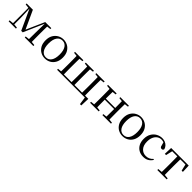

<svg xmlns="http://www.w3.org/2000/svg" viewBox="421 -2137 3908 3908"><g transform="rotate(45 2375.5 -183.0)"><path d="M361 -44 152 -500H147V-516H225L416 -101H396L580 -516H611V-501H604L404 -44ZM591 0 593 -222 598 -516H674Q673 -492 672.5 -451Q672 -410 671.5 -366Q671 -322 671 -288V-229Q671 -194 671.5 -150Q672 -106 672.5 -65Q673 -24 674 0ZM43 0V-28L142 -38H158L253 -28V0ZM507 0V-28L615 -39H647L754 -28V0ZM45 -489V-516H155V-477H143ZM133 0V-516H158L168 -223V0ZM629 -477V-516H755V-489L648 -477Z M1096 15Q1030 15 973.5 -16Q917 -47 882 -107.5Q847 -168 847 -258Q847 -348 883 -408.5Q919 -469 976 -500Q1033 -531 1096 -531Q1161 -531 1218 -500.5Q1275 -470 1310.5 -409Q1346 -348 1346 -258Q1346 -168 1311 -107Q1276 -46 1219.5 -15.5Q1163 15 1096 15ZM1096 -16Q1171 -16 1213.5 -78Q1256 -140 1256 -257Q1256 -373 1213.5 -436Q1171 -499 1096 -499Q1022 -499 979 -436Q936 -373 936 -257Q936 -140 979 -78Q1022 -16 1096 -16Z M1518 0Q1519 -24 1519.5 -65Q1520 -106 1520.5 -150Q1521 -194 1521 -229V-288Q1521 -322 1520.5 -366Q1520 -410 1519.5 -451Q1519 -492 1518 -516H1603Q1602 -492 1601.5 -451Q1601 -410 1600.5 -366Q1600 -322 1600 -288V-229Q1600 -194 1600.5 -150Q1601 -106 1601.5 -65Q1602 -24 1603 0ZM1823 0Q1824 -24 1824.5 -65Q1825 -106 1825.5 -150Q1826 -194 1826 -229V-288Q1826 -322 1825.5 -366Q1825 -410 1824.5 -451Q1824 -492 1823 -516H1907Q1906 -492 1905.5 -451Q1905 -410 1904.5 -366Q1904 -322 1904 -288V-229Q1904 -194 1904.5 -150Q1905 -106 1905.5 -65Q1906 -24 1907 0ZM2126 0Q2127 -24 2127.5 -65Q2128 -106 2128.5 -150Q2129 -194 2129 -229V-288Q2129 -322 2128.5 -366Q2128 -410 2127.5 -451Q2127 -492 2126 -516H2212Q2211 -492 2210.5 -451Q2210 -410 2209.5 -366Q2209 -322 2209 -288V-229Q2209 -194 2209.5 -150Q2210 -106 2210.5 -65Q2211 -24 2212 0ZM2261 165 2233 -28 2270 0H1562V-31H2306L2299 165ZM1438 -489V-516H1679V-489L1579 -477H1548ZM1748 -489V-516H1982V-489L1881 -477H1851ZM2051 -489V-516H2291V-489L2184 -477H2153ZM1438 0V-28L1548 -39H1562V0Z M2468 0Q2469 -24 2469.5 -65Q2470 -106 2470.5 -150Q2471 -194 2471 -229V-288Q2471 -322 2470.5 -366Q2470 -410 2469.5 -451Q2469 -492 2468 -516H2557Q2556 -492 2555.5 -450.5Q2555 -409 2554.5 -363Q2554 -317 2554 -280V-260Q2554 -210 2554.5 -159Q2555 -108 2555.5 -66Q2556 -24 2557 0ZM2820 0Q2822 -24 2822.5 -66Q2823 -108 2823.5 -159Q2824 -210 2824 -260V-280Q2824 -317 2823.5 -363Q2823 -409 2822.5 -450.5Q2822 -492 2820 -516H2909Q2908 -492 2907.5 -451Q2907 -410 2906.5 -366Q2906 -322 2906 -288V-229Q2906 -194 2906.5 -150Q2907 -106 2907.5 -65Q2908 -24 2909 0ZM2388 0V-28L2498 -39H2530L2636 -28V0ZM2388 -489V-516H2636V-489L2530 -477H2498ZM2742 0V-28L2850 -39H2883L2989 -28V0ZM2742 -489V-516H2989V-489L2883 -477H2850ZM2512 -256V-287H2865V-256Z M3330 15Q3264 15 3207.5 -16Q3151 -47 3116 -107.5Q3081 -168 3081 -258Q3081 -348 3117 -408.5Q3153 -469 3210 -500Q3267 -531 3330 -531Q3395 -531 3452 -500.5Q3509 -470 3544.5 -409Q3580 -348 3580 -258Q3580 -168 3545 -107Q3510 -46 3453.5 -15.5Q3397 15 3330 15ZM3330 -16Q3405 -16 3447.5 -78Q3490 -140 3490 -257Q3490 -373 3447.5 -436Q3405 -499 3330 -499Q3256 -499 3213 -436Q3170 -373 3170 -257Q3170 -140 3213 -78Q3256 -16 3330 -16Z M3927 15Q3854 15 3798 -17Q3742 -49 3710 -108.5Q3678 -168 3678 -251Q3678 -341 3715 -403.5Q3752 -466 3811.5 -498.5Q3871 -531 3940 -531Q3985 -531 4023 -514.5Q4061 -498 4087.5 -469Q4114 -440 4125 -399Q4116 -364 4083 -364Q4062 -364 4049.5 -375.5Q4037 -387 4033 -413L4008 -502L4058 -462Q4027 -482 4000 -490.5Q3973 -499 3945 -499Q3894 -499 3853 -470Q3812 -441 3788.5 -388Q3765 -335 3765 -262Q3765 -154 3818 -94.5Q3871 -35 3955 -35Q4000 -35 4039 -52.5Q4078 -70 4111 -107L4127 -94Q4094 -42 4046 -13.5Q3998 15 3927 15Z M4198 -341 4205 -516H4711L4718 -341H4682L4642 -513L4684 -484H4232L4274 -513L4234 -341ZM4323 0V-28L4438 -39H4478L4593 -28V0ZM4414 0Q4415 -24 4415.5 -65Q4416 -106 4416.5 -150Q4417 -194 4417 -229V-288Q4417 -322 4416.5 -366Q4416 -410 4415.5 -451Q4415 -492 4414 -516H4502Q4501 -492 4500.5 -451Q4500 -410 4499.5 -366Q4499 -322 4499 -288V-229Q4499 -194 4499.5 -150Q4500 -106 4500.5 -65Q4501 -24 4502 0Z"/></g></svg>

Font: Noto Serif SC
Style: Regular
Weight: 400
Designer: Ryoko NISHIZUKA 西塚涼子 (kana & ideographs); Frank Grießhammer (Latin, Greek & Cyrillic); Wenlong ZHANG 张文龙 (bopomofo); San
Foundry: Adobe
Version: Version 2.002-H1;hotconv 1.1.0;makeotfexe 2.6.0